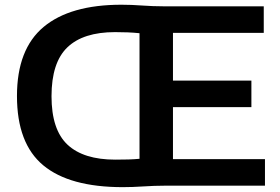

<svg xmlns="http://www.w3.org/2000/svg" viewBox="-20 -766 1154 792"><path d="M486.5 6Q267 6 158.5 -84Q50 -174 50 -370Q50 -563 159.8 -654.8Q269.5 -746.5 481 -746.5Q522 -746.5 566.8 -743.2Q611.5 -740 652.5 -740H1068V-630.5H693.5V-433.5H1017V-324H693.5V-109.5H1073V0H656.5Q617.5 0 571.5 3Q525.5 6 486.5 6ZM455.5 -107.5Q485 -107.5 510 -108.2Q535 -109 555.5 -111V-629Q530.5 -631.5 506.5 -632.5Q482.5 -633.5 454.5 -633.5Q323.5 -633.5 258 -570.8Q192.5 -508 192.5 -369Q192.5 -231 258.5 -169.2Q324.5 -107.5 455.5 -107.5Z"/></svg>

Font: Encode Sans SmExp SmBold
Style: Regular
Weight: 600
Width: 6
Designer: Multiple Designers
Foundry: Impallari Type
Version: Version 3.002; ttfautohint (v1.8.3) -l 8 -r 50 -G 200 -x 14 